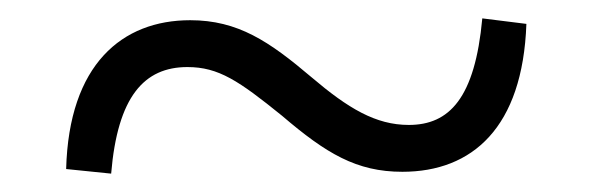

<svg xmlns="http://www.w3.org/2000/svg" viewBox="-20 -490 643 209"><path d="M319 -406C273 -445 239 -468 187 -468C113 -468 55 -420 52 -306L101 -301C108 -385 137 -417 184 -417C218 -417 240 -402 287 -364C335 -323 368 -303 418 -303C494 -303 549 -351 553 -464L505 -470C497 -383 469 -354 425 -354C389 -354 359 -372 319 -406Z"/></svg>

Font: Noto Serif CJK HK
Style: Bold
Weight: 700
Designer: Ryoko NISHIZUKA 西塚涼子 (kana & ideographs); Frank Grießhammer (Latin, Greek & Cyrillic); Wenlong ZHANG 张文龙 (bopomofo); San
Foundry: Adobe
Version: Version 2.001;hotconv 1.1.0;makeotfexe 2.6.0